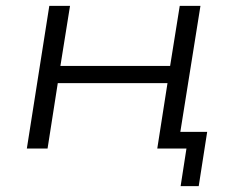

<svg xmlns="http://www.w3.org/2000/svg" viewBox="-20 -509 783 658"><path d="M599 129 619 0H519L554 -224H178L143 0H72L149 -489H220L187 -283H563L596 -489H667L598 -57H690L661 129Z"/></svg>

Font: Nunito Sans 10pt Expanded Light
Style: Italic
Weight: 300
Width: 7
Italic angle: -9°
Designer: Vernon Adams
Foundry: Vernon Adams
Version: Version 3.101;gftools[0.9.27]